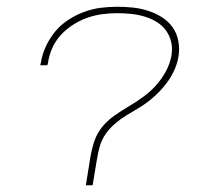

<svg xmlns="http://www.w3.org/2000/svg" viewBox="-20 -548 640 568"><path d="M234 0 247 -81Q251 -105 258.5 -128.5Q266 -152 281.5 -171.5Q297 -191 318.5 -206Q340 -221 362 -234Q384 -247 404.5 -262Q425 -277 442 -296Q459 -315 471 -337.5Q483 -360 487 -383Q491 -404 486.5 -423.5Q482 -443 470.5 -458.5Q459 -474 442 -484Q425 -494 406 -499.5Q387 -505 367 -507Q347 -509 326 -509Q304 -509 282 -506Q260 -503 238.5 -495.5Q217 -488 196.5 -475Q176 -462 160 -444.5Q144 -427 134.5 -405.5Q125 -384 122 -362L120 -355H99L101 -363Q105 -388 116 -411.5Q127 -435 143.5 -455Q160 -475 182.5 -489.5Q205 -504 229.5 -513Q254 -522 278.5 -525Q303 -528 327 -528Q351 -528 374 -525.5Q397 -523 418.5 -516Q440 -509 459 -497Q478 -485 490.5 -467.5Q503 -450 507.5 -427Q512 -404 508 -381Q505 -362 497 -343.5Q489 -325 477.5 -308.5Q466 -292 451.5 -277Q437 -262 421 -249.5Q405 -237 387 -226.5Q369 -216 352 -205.5Q335 -195 319.5 -181.5Q304 -168 292.5 -151.5Q281 -135 275.5 -116Q270 -97 267 -78L254 0Z"/></svg>

Font: Iosevka Thin Extended Oblique
Style: Regular
Weight: 100
Width: 7
Italic angle: -9°
Monospace: yes
Designer: Belleve Invis
Foundry: Belleve Invis
Version: Version 32.5.0; ttfautohint (v1.8.4)